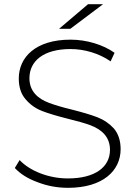

<svg xmlns="http://www.w3.org/2000/svg" viewBox="-20 -895 649 920"><path d="M51 -90C77 -62 113 -39 160 -22C206 -4 255 5 306 5C474 5 558 -78 558 -180C558 -221 547 -254 526 -279C504 -303 478 -321 447 -333C416 -345 375 -357 324 -370C278 -381 242 -392 215 -402C162 -422 121 -457 121 -520C121 -603 189 -660 318 -660C383 -660 454 -640 510 -601L529 -642C474 -681 395 -705 318 -705C151 -705 70 -621 70 -519C70 -477 81 -444 103 -419C124 -394 151 -375 182 -363C213 -351 254 -339 305 -326C350 -315 386 -305 413 -295C466 -275 507 -240 507 -177C507 -96 438 -40 305 -40C213 -40 123 -76 74 -128ZM317 -757 474 -875H402L263 -757Z"/></svg>

Font: Montserrat Light
Style: Regular
Weight: 300
Designer: Julieta Ulanovsky
Foundry: Julieta Ulanovsky
Version: Version 7.200